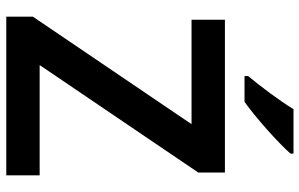

<svg xmlns="http://www.w3.org/2000/svg" viewBox="-196 -782 978 627"><g transform="rotate(90 293.5 -469.0)"><path d="M482 -928V-938H337C310 -893 260 -827 229 -790V-778H313C363 -813 449 -890 482 -928ZM553 0V-109H193L544 -627V-714H45V-605H386L35 -87V0Z"/></g></svg>

Font: Noto Sans Myanmar UI SemiBold
Style: Regular
Weight: 600
Designer: Monotype Design Team
Foundry: Monotype Imaging Inc.
Version: Version 2.103